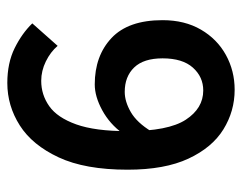

<svg xmlns="http://www.w3.org/2000/svg" viewBox="-90 -576 677 538"><g transform="rotate(-90 249.0 -307.5)"><path d="M266 11Q206 11 155 -20.5Q104 -52 73 -118.5Q42 -185 42 -289Q42 -408 76.5 -482Q111 -556 166 -591Q221 -626 285 -626Q341 -626 382.5 -605.5Q424 -585 452 -556L389 -485Q372 -505 345.5 -518Q319 -531 291 -531Q252 -531 220 -508.5Q188 -486 169 -433Q150 -380 150 -289Q150 -175 182 -126Q214 -77 264 -77Q302 -77 328 -106Q354 -135 354 -191Q354 -244 328.5 -270.5Q303 -297 260 -297Q233 -297 203.5 -280Q174 -263 149 -222L144 -303Q170 -339 208.5 -360Q247 -381 281 -381Q361 -381 411 -334Q461 -287 461 -191Q461 -129 434.5 -83.5Q408 -38 363.5 -13.5Q319 11 266 11Z"/></g></svg>

Font: Narnoor SemiBold
Style: Regular
Weight: 600
Designer: S. Sridhar Murthy
Foundry: SIL International
Version: Version 3.000